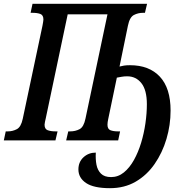

<svg xmlns="http://www.w3.org/2000/svg" viewBox="-38 -734 957 1004"><path d="M537 250Q452 250 412 223Q372 196 372 152Q372 113 398.5 88.5Q425 64 463 64Q461 99 466.5 127.5Q472 156 490 174Q508 192 543 192Q580 192 610 167.5Q640 143 662.5 102.5Q685 62 700 12.5Q715 -37 722.5 -89.5Q730 -142 730 -189Q730 -263 701.5 -299Q673 -335 627 -335Q611 -335 598 -332.5Q585 -330 573 -328L528 -112Q526 -104 525 -95.5Q524 -87 524 -82Q524 -59 539.5 -53Q555 -47 579 -47H590L580 0H308L319 -47H329Q356 -47 378 -58.5Q400 -70 409 -114L524 -659H316L201 -114Q199 -105 197 -96Q195 -87 195 -82Q195 -59 211.5 -53Q228 -47 253 -47H263L252 0H-18L-8 -47H3Q28 -47 50 -58.5Q72 -70 81 -113L184 -599Q186 -611 187.5 -619Q189 -627 189 -632Q189 -655 173 -661Q157 -667 132 -667H122L132 -714H731L720 -667H710Q684 -667 662 -655.5Q640 -644 631 -600L587 -386Q598 -389 610.5 -391Q623 -393 642 -393Q742 -393 798 -333Q854 -273 854 -156Q854 -80 832.5 -7.5Q811 65 770.5 123.5Q730 182 671.5 216Q613 250 537 250Z"/></svg>

Font: Noto Serif ExtraCondensed SemiBold
Style: Italic
Weight: 600
Width: 2
Italic angle: -12°
Designer: Monotype Design Team
Foundry: Monotype Imaging Inc.
Version: Version 2.013